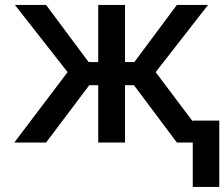

<svg xmlns="http://www.w3.org/2000/svg" viewBox="-20 -565 889 761"><path d="M247.9 -279.1 39.1 -545.5H162.6L331.3 -318.9H369.3V-545.5H475.5V-318.9H512.4L681.1 -545.5H804.7L596.9 -279.1L744 -83.8V-87H849.1V175.8H744V0H681.1L511 -227.3H475.5V0H369.3V-227.3H333.8L162.6 0H36.6Z"/></svg>

Font: Inter P Medium
Style: Regular
Weight: 500
Designer: Rasmus Andersson
Foundry: rsms
Version: Version 3.018;git-588b23468